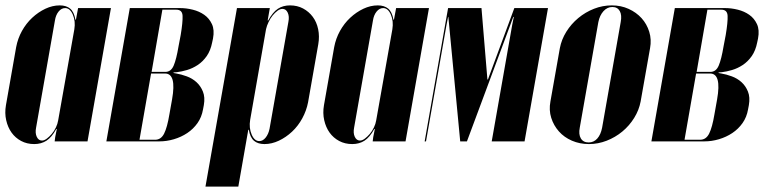

<svg xmlns="http://www.w3.org/2000/svg" viewBox="-30 -525 2860 713"><path d="M181 -46H179Q162 -15 142.5 -2.5Q123 10 97 10Q70 10 48.5 -1.5Q27 -13 13 -32.5Q-1 -52 -7 -78.5Q-13 -105 -8 -134L30 -350Q36 -382 51.5 -410Q67 -438 89.5 -459Q112 -480 138.5 -492.5Q165 -505 192 -505Q216 -505 230.5 -493Q245 -481 250 -452H252L260 -495H382L295 0H173L175 -16ZM246 -416Q251 -446 240.5 -470.5Q230 -495 212 -495Q198 -495 187.5 -482Q177 -469 174 -449L104 -51Q100 -31 106.5 -17Q113 -3 126 -3Q134 -3 143.5 -10Q153 -17 162 -27.5Q171 -38 177.5 -51.5Q184 -65 186 -78Z M758 -368Q752 -337 737.5 -316.5Q723 -296 704 -283.5Q685 -271 664.5 -265Q644 -259 627 -257L615 -256L614 -254L625 -252Q643 -249 663.5 -241.5Q684 -234 699.5 -220Q715 -206 723.5 -185Q732 -164 727 -135L724 -119Q719 -90 703.5 -68Q688 -46 665.5 -31Q643 -16 616 -8Q589 0 562 0H365L452 -495H639Q662 -495 686 -489Q710 -483 728.5 -470Q747 -457 757 -435.5Q767 -414 761 -382ZM584 -258Q605 -258 615 -281.5Q625 -305 633 -353L641 -395Q649 -443 648 -466Q647 -489 625 -489H573L533 -258ZM609 -156Q626 -252 583 -252H531L488 -6H546Q568 -6 579.5 -29Q591 -52 599 -100Z M964 -449H966Q983 -480 1002 -492.5Q1021 -505 1047 -505Q1074 -505 1095.5 -493.5Q1117 -482 1131.5 -462.5Q1146 -443 1151.5 -416.5Q1157 -390 1152 -361L1114 -145Q1108 -114 1092.5 -85.5Q1077 -57 1054.5 -36Q1032 -15 1005.5 -2.5Q979 10 952 10Q928 10 913.5 -2Q899 -14 894 -43H892L855 168H733L850 -495H972ZM899 -80Q894 -50 904.5 -25.5Q915 -1 933 -1Q946 -1 956.5 -14Q967 -27 971 -47L1041 -444Q1045 -464 1038.5 -478Q1032 -492 1019 -492Q1010 -492 1000.5 -485Q991 -478 982.5 -467.5Q974 -457 967.5 -443.5Q961 -430 958 -417Z M1362 -46H1360Q1343 -15 1323.5 -2.5Q1304 10 1278 10Q1251 10 1229.5 -1.5Q1208 -13 1194 -32.5Q1180 -52 1174 -78.5Q1168 -105 1173 -134L1211 -350Q1217 -382 1232.5 -410Q1248 -438 1270.5 -459Q1293 -480 1319.5 -492.5Q1346 -505 1373 -505Q1397 -505 1411.5 -493Q1426 -481 1431 -452H1433L1441 -495H1563L1476 0H1354L1356 -16ZM1427 -416Q1432 -446 1421.5 -470.5Q1411 -495 1393 -495Q1379 -495 1368.5 -482Q1358 -469 1355 -449L1285 -51Q1281 -31 1287.5 -17Q1294 -3 1307 -3Q1315 -3 1324.5 -10Q1334 -17 1343 -27.5Q1352 -38 1358.5 -51.5Q1365 -65 1367 -78Z M1918 0H1796L1872 -432L1878 -462H1876L1704 0H1679L1635 -462H1634L1628 -432L1552 0H1547L1634 -495H1758L1780 -230H1782L1880 -495H2005Z M2242 -505Q2276 -505 2304.5 -492Q2333 -479 2352.5 -457.5Q2372 -436 2381 -407Q2390 -378 2384 -346L2349 -148Q2343 -116 2325 -87Q2307 -58 2281 -36.5Q2255 -15 2223 -2.5Q2191 10 2157 10Q2123 10 2094 -2.5Q2065 -15 2045.5 -37Q2026 -59 2017 -87.5Q2008 -116 2014 -148L2049 -346Q2055 -378 2073 -407Q2091 -436 2117.5 -458Q2144 -480 2176 -492.5Q2208 -505 2242 -505ZM2244 -499Q2225 -499 2211 -483.5Q2197 -468 2192 -443L2123 -51Q2118 -26 2127 -11Q2136 4 2156 4Q2175 4 2188 -10.5Q2201 -25 2206 -51L2275 -443Q2280 -469 2271.5 -484Q2263 -499 2244 -499Z M2782 -368Q2776 -337 2761.5 -316.5Q2747 -296 2728 -283.5Q2709 -271 2688.5 -265Q2668 -259 2651 -257L2639 -256L2638 -254L2649 -252Q2667 -249 2687.5 -241.5Q2708 -234 2723.5 -220Q2739 -206 2747.5 -185Q2756 -164 2751 -135L2748 -119Q2743 -90 2727.5 -68Q2712 -46 2689.5 -31Q2667 -16 2640 -8Q2613 0 2586 0H2389L2476 -495H2663Q2686 -495 2710 -489Q2734 -483 2752.5 -470Q2771 -457 2781 -435.5Q2791 -414 2785 -382ZM2608 -258Q2629 -258 2639 -281.5Q2649 -305 2657 -353L2665 -395Q2673 -443 2672 -466Q2671 -489 2649 -489H2597L2557 -258ZM2633 -156Q2650 -252 2607 -252H2555L2512 -6H2570Q2592 -6 2603.5 -29Q2615 -52 2623 -100Z"/></svg>

Font: Moniqa Black Ita Display
Style: Italic
Weight: 900
Italic angle: -10°
Designer: Rajesh Rajput
Foundry: Rajesh Rajput
Version: Version 1.000